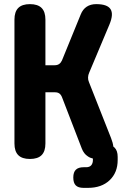

<svg xmlns="http://www.w3.org/2000/svg" viewBox="-20 -760 640 930"><path d="M125 10Q87 10 68.5 -8.5Q50 -27 50 -65V-665Q50 -703 68.5 -721.5Q87 -740 125 -740Q163 -740 181.5 -721.5Q200 -703 200 -665V-444H245Q258 -444 266.5 -450Q275 -456 280 -467L371 -690Q381 -715 400 -727.5Q419 -740 446 -740Q500 -740 515.5 -715.5Q531 -691 510 -641L412 -408Q407 -397 406.5 -385Q406 -373 411 -362L518 -91Q527 -68 529 -50Q532 -48 535 -45Q550 -30 550 0V15Q550 76 511 113Q472 150 406 150H385Q359 150 347 138Q335 126 335 100Q335 74 347.5 62Q360 50 385 50H397Q414 50 422 40.5Q430 31 430 15V8Q416 5 405 -3Q386 -15 376 -41L280 -290Q275 -302 267 -307.5Q259 -313 246 -313H200V-65Q200 -27 181.5 -8.5Q163 10 125 10Z"/></svg>

Font: Maple Mono ExtraBold
Style: Regular
Weight: 800
Monospace: yes
Designer: subframe7536
Version: Version 7.000